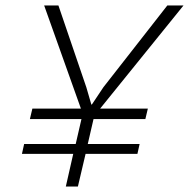

<svg xmlns="http://www.w3.org/2000/svg" viewBox="-20 -680 689 700"><path d="M220 0 247 -119H60L68 -155H256L277 -246H89L98 -284H275L141 -660H193L295 -361L313 -299H315L357 -362L590 -660H649L345 -284H519L510 -246H321L300 -155H489L481 -119H292L264 0Z"/></svg>

Font: Elaine Sans Light
Style: Italic
Weight: 300
Italic angle: -13°
Designer: Wei Huang
Foundry: Wei Huang
Version: Version 2.001;December 24, 2019;FontCreator 12.0.0.2547 64-b